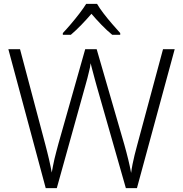

<svg xmlns="http://www.w3.org/2000/svg" viewBox="-20 -967 940 987"><path d="M878 -714 684 0H627L477 -525Q472 -543 467.5 -559.5Q463 -576 459 -591.5Q455 -607 451.5 -619.5Q448 -632 446 -642Q445 -632 442.5 -620Q440 -608 436.5 -594.5Q433 -581 429.5 -566Q426 -551 421 -535L272 0H215L23 -714H83L213 -224Q218 -204 223 -185Q228 -166 232 -148Q236 -130 239.5 -113.5Q243 -97 246 -80Q249 -97 252.5 -114.5Q256 -132 260 -150Q264 -168 269.5 -187.5Q275 -207 280 -227L418 -714H477L619 -224Q625 -203 630 -183.5Q635 -164 639.5 -146Q644 -128 647.5 -111Q651 -94 654 -78Q657 -101 661.5 -123.5Q666 -146 672 -170.5Q678 -195 686 -224L818 -714ZM479 -947Q491 -926 512 -898.5Q533 -871 556.5 -844Q580 -817 598 -797V-788H557Q530 -810 502 -839Q474 -868 450 -896Q426 -868 398.5 -839.5Q371 -811 344 -788H303V-797Q322 -817 345 -844Q368 -871 389 -898.5Q410 -926 423 -947Z"/></svg>

Font: Noto Sans Cham Light
Style: Regular
Weight: 300
Version: Version 2.002